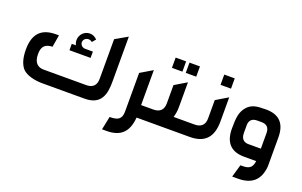

<svg xmlns="http://www.w3.org/2000/svg" viewBox="-100 -1121 2793 1775"><g transform="rotate(20 1297.0 -234.0)"><path d="M308 0H728C893 0 916 -117 916 -232V-679L796 -610V-220C796 -156 763 -123 699 -123H280C235 -123 182 -143 182 -240C182 -317 214 -347 285 -350L305 -469H275C132 -469 62 -395 62 -242C62 -160 80 -98 116 -59C156 -19 237 0 308 0ZM443 -373H651V-435H575C548 -435 525 -456 525 -482C525 -508 548 -529 575 -529C588 -529 601 -524 611 -515L641 -550C622 -571 596 -583 569 -583C516 -583 472 -539 472 -484C472 -463 476 -456 483 -436H443Z M1003 80 976 211H1021C1158 211 1225 144 1238 10L1239 0H1317V-123H1239V-467L1120 -396V-15C1120 62 1080 80 1003 80Z M1359 -123H1287V0H1708V-123H1559C1569 -160 1574 -183 1574 -231V-469L1457 -399V-218C1457 -156 1423 -123 1359 -123ZM1389 -544H1492V-645H1389ZM1525 -544H1628V-645H1525Z M1765 -123H1678V0H1762C1909 0 1980 -76 1980 -231V-469L1863 -399V-218C1863 -156 1829 -123 1765 -123ZM1865 -550H1968V-651H1865Z M2256 210H2315C2450 210 2523 143 2534 10V-275C2534 -412 2469 -480 2339 -480C2245 -480 2196 -473 2151 -421C2108 -368 2102 -312 2102 -207C2102 -69 2167 0 2298 0H2416C2409 42 2399 86 2318 86H2292ZM2220 -206V-281C2220 -331 2247 -356 2298 -356H2339C2391 -356 2417 -329 2417 -277V-123H2293C2261 -123 2220 -138 2220 -206Z"/></g></svg>

Font: All Genders v4
Style: Regular
Weight: 400
Designer: Rassam Alawdi
Foundry: Rassam Art
Version: Version 3.100;FEAKit 1.0